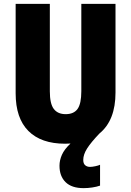

<svg xmlns="http://www.w3.org/2000/svg" viewBox="-20 -734 679 994"><path d="M411 94Q411 113 421 121.5Q431 130 446 130Q457 130 473.5 126.5Q490 123 498 119V227Q481 233 458 236.5Q435 240 413 240Q351 240 319.5 209Q288 178 288 124Q288 96 300.5 67.5Q313 39 345 9Q331 10 317 10Q193 10 127 -56Q61 -122 61 -251V-714H238V-261Q238 -197 258.5 -170Q279 -143 320 -143Q362 -143 381.5 -170Q401 -197 401 -262V-714H578V-255Q578 -111 495 -43Q451 3 431 34.5Q411 66 411 94Z"/></svg>

Font: Noto Sans Lao Looped Condensed Black
Style: Regular
Weight: 900
Width: 3
Designer: Mark Frömberg, Ben Mitchell
Foundry: The Fontpad Ltd
Version: Version 1.002; ttfautohint (v1.8.4.7-5d5b)